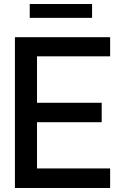

<svg xmlns="http://www.w3.org/2000/svg" viewBox="-20 -935 625 955"><path d="M438 -846.2H127.9V-915H438ZM164.1 -654.8V-423.8H485.8V-327.1H164.1V-97.2H527.8V0H54.2V-750H527.8V-654.8Z"/></svg>

Font: Oakes Grotesk
Style: Medium
Weight: 500
Designer: Samuel Oakes
Foundry: Samuel Oakes
Version: Version 1.0 | wf-rip DC20170320